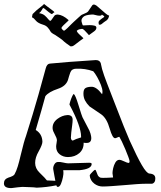

<svg xmlns="http://www.w3.org/2000/svg" viewBox="-45 -957 822 978"><path d="M179 -937Q180 -937 197 -923L221 -905Q224 -903 228 -899.5Q232 -896 232 -894L226 -891L221 -886Q218 -883 203 -895.5Q188 -908 179 -915Q178 -916 175 -916Q174 -917 168 -906Q162 -895 154 -890Q173 -887 183.5 -877.5Q194 -868 200.5 -859.5Q207 -851 212 -851Q214 -851 218.5 -857.5Q223 -864 228 -871Q233 -878 234 -879Q239 -883 249 -883Q275 -881 304 -855V-853Q305 -853 296 -845Q287 -837 278 -828Q269 -819 268 -815Q268 -809 281 -800Q288 -804 298.5 -814Q309 -824 318 -833.5Q327 -843 330 -845L354 -867Q362 -875 367.5 -879Q373 -883 377 -884Q400 -893 404 -899L425 -930Q428 -934 434 -934Q437 -933 440 -932Q443 -931 447 -928L491 -890Q503 -880 507 -879Q511 -878 511 -877Q510 -876 508.5 -868.5Q507 -861 499 -854Q481 -842 477 -838Q473 -834 468 -832Q467 -831 464 -831Q461 -830 458 -833V-834Q458 -836 457.5 -838.5Q457 -841 457 -843Q457 -848 462 -853Q475 -864 482 -868Q489 -872 484 -876Q478 -879 474 -883Q473 -877 462 -877Q453 -877 441 -880.5Q429 -884 423 -883Q390 -881 380 -871.5Q370 -862 370 -853Q370 -846 372 -841.5Q374 -837 374 -835Q374 -833 377 -828Q379 -827 389 -828Q399 -829 412 -829Q425 -829 435.5 -826.5Q446 -824 446 -816Q446 -806 435.5 -798Q425 -790 408 -778Q408 -778 401 -786Q394 -794 386 -802Q378 -810 373 -810Q369 -810 360.5 -808Q352 -806 347 -801L346 -800Q347 -799 347 -797.5Q347 -796 348 -795Q350 -791 357.5 -783.5Q365 -776 372 -770Q379 -764 379 -763Q380 -763 380 -762Q380 -761 379 -761Q376 -759 365 -751Q354 -743 344 -735Q334 -727 332 -726Q326 -721 319 -721H314Q302 -729 291.5 -737Q281 -745 273 -753Q272 -754 261 -762Q250 -770 236 -779Q216 -789 212 -797Q207 -807 198 -817Q189 -827 175 -831Q148 -839 137.5 -852Q127 -865 121 -867Q117 -868 118.5 -873.5Q120 -879 120 -881Q120 -886 127 -891Q135 -899 141.5 -905Q148 -911 154 -915Q179 -934 179 -937ZM14 1Q-25 2 -25 -23Q-25 -44 -3 -52Q24 -60 29 -69Q38 -85 45.5 -109.5Q53 -134 60 -165Q69 -203 76 -228Q83 -253 87 -263Q95 -288 121.5 -374.5Q148 -461 188 -609Q194 -632 209 -633Q287 -641 443 -651Q462 -651 468 -636Q470 -628 471.5 -620.5Q473 -613 475 -605Q484 -574 500 -533Q516 -492 536 -440Q565 -364 585 -314.5Q605 -265 616 -240Q653 -158 677.5 -116Q702 -74 716 -73Q746 -71 746 -49V-46Q746 -26 730 -21H695Q677 -21 650.5 -19Q624 -17 589 -14Q552 -11 524 -9Q496 -7 478 -7Q455 -7 436 -21Q414 -38 412 -63Q412 -66 418 -73Q424 -80 430.5 -86Q437 -92 439 -92Q443 -92 445.5 -83.5Q448 -75 452.5 -65.5Q457 -56 467 -52Q468 -52 471.5 -51.5Q475 -51 480 -51Q488 -51 501 -51.5Q514 -52 531 -53L528 -75Q528 -85 531.5 -100.5Q535 -116 542.5 -129Q550 -142 562 -143Q571 -143 587.5 -135Q604 -127 610 -127Q615 -127 615 -136Q615 -141 608.5 -158.5Q602 -176 593 -197.5Q584 -219 575.5 -236.5Q567 -254 563 -260Q559 -260 552 -256.5Q545 -253 541 -253Q528 -253 514 -301Q499 -355 470 -375Q443 -394 428 -403.5Q413 -413 411 -415Q396 -430 388 -445.5Q380 -461 380 -480Q380 -500 388.5 -507Q397 -514 419 -515Q445 -517 475 -477Q477 -483 477 -490Q477 -504 469 -524.5Q461 -545 450 -564.5Q439 -584 430 -594Q389 -609 343 -607Q320 -607 313 -587.5Q306 -568 301 -549Q290 -518 251 -505Q203 -489 186 -467Q178 -438 166 -395Q154 -352 137 -295Q170 -275 171 -235Q171 -220 152 -186Q134 -155 134 -127Q134 -99 157 -77Q187 -48 194 -38L237 -36Q235 -47 232 -62Q229 -77 226 -96Q225 -108 232 -120Q239 -132 251 -132Q260 -133 277 -129Q294 -125 302 -125L409 -128Q422 -128 422 -122Q422 -96 360 -90H277L278 -80Q279 -73 275.5 -54.5Q272 -36 265.5 -20.5Q259 -5 250 -5H249Q244 -5 242 -13Q193 -3 142 -1Q129 -3 110.5 -3.5Q92 -4 69 -5Q51 -4 14 1ZM301 -157Q277 -157 259 -171Q241 -185 241 -210Q241 -217 243 -227.5Q245 -238 245 -243Q244 -255 234 -272.5Q224 -290 223 -302Q221 -331 247 -351Q259 -360 271.5 -365Q284 -370 299 -371Q325 -371 325 -347Q325 -336 322.5 -317.5Q320 -299 318 -282Q316 -265 316 -255Q318 -241 326 -241Q333 -245 343.5 -249Q354 -253 368 -257V-263Q368 -286 354 -326Q340 -366 309 -424Q309 -428 313 -441Q317 -454 322.5 -466Q328 -478 331 -478Q339 -473 354 -424Q363 -394 368.5 -378Q374 -362 375 -360L401 -310Q412 -291 416 -276.5Q420 -262 420 -254Q420 -229 397 -229Q394 -229 390 -229Q386 -229 381 -230Q382 -197 359 -177Q336 -157 301 -157Z"/></svg>

Font: Moo Lah Lah
Style: Regular
Weight: 400
Designer: Robert E. Leuschke
Foundry: Robert E. Leuschke
Version: Version 1.010; ttfautohint (v1.8.3)